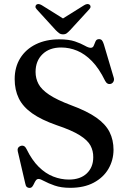

<svg xmlns="http://www.w3.org/2000/svg" viewBox="-20 -906 629 942"><path d="M324.5 15.5Q280 15.5 248.5 4.5Q217 -6.5 197.5 -17.2Q178 -28 169.5 -28Q161.5 -28 156.5 -21.5Q151.5 -15 147.5 -6Q143.5 3 138.5 9.5Q133.5 16 124.5 16Q116.5 16 111.2 11Q106 6 104 -5.5L67 -164.5Q65 -173.5 68.8 -180.2Q72.5 -187 81 -190Q90.5 -193 97.8 -189.2Q105 -185.5 110 -175Q136.5 -120.5 170 -87.5Q203.5 -54.5 241.2 -39.8Q279 -25 318 -25Q374 -25 405.8 -55.2Q437.5 -85.5 437.5 -134.5Q438 -165.5 424 -191.8Q410 -218 371 -242.5Q332 -267 257.5 -292Q183 -318 137.8 -350Q92.5 -382 72.2 -423.5Q52 -465 52 -518Q52 -576.5 79.2 -620.5Q106.5 -664.5 156 -688.8Q205.5 -713 270.5 -713Q318 -713 347.8 -702.8Q377.5 -692.5 395.8 -682Q414 -671.5 425 -671.5Q436 -671.5 440 -682Q444 -692.5 448.8 -703.2Q453.5 -714 466 -714Q474.5 -714 479.8 -708.5Q485 -703 489.5 -688.5L538 -525Q541 -515 537.2 -506.8Q533.5 -498.5 525 -495Q515.5 -492 508.2 -495.8Q501 -499.5 496 -509Q466 -570.5 431.2 -606Q396.5 -641.5 358.5 -657.2Q320.5 -673 280 -673Q222.5 -673 188.5 -640Q154.5 -607 154.5 -553Q154.5 -521.5 168.8 -494.2Q183 -467 221 -441.5Q259 -416 329.5 -389.5Q407 -361 452.5 -329Q498 -297 517.5 -258.2Q537 -219.5 537 -170.5Q536.5 -119.5 511.8 -77.2Q487 -35 439.8 -9.8Q392.5 15.5 324.5 15.5ZM309 -803 185 -880.5Q168 -890.5 158.5 -883Q154.5 -879.5 154 -873.5Q153.5 -867.5 160 -860.5L253 -758.5Q262.5 -749 270.2 -743.2Q278 -737.5 289.5 -737.5Q300.5 -737.5 308 -743.2Q315.5 -749 324.5 -758.5L418 -860.5Q424.5 -867.5 424.2 -873.5Q424 -879.5 419.5 -883Q409.5 -890.5 393 -880.5L269 -803Z"/></svg>

Font: Fraunces 17pt
Style: Regular
Weight: 400
Version: Version 1.000;[b76b70a41]